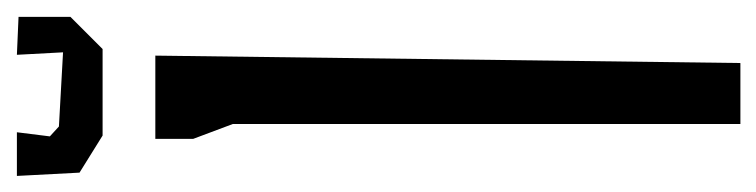

<svg xmlns="http://www.w3.org/2000/svg" viewBox="-382 -556 918 233"><g transform="rotate(-90 77.5 -439.0)"><path d="M44 -616 26 -664V-710H127L118 0H44ZM-15 -802 -19 -878H34L29 -838L41 -827L131 -822L128 -878L174 -876V-813L135 -774H30Z"/></g></svg>

Font: Bahianita
Style: Regular
Weight: 400
Designer: Pablo Cosgaya & Dani Raskovsky
Foundry: Pablo Cosgaya & Dani Raskovsky
Version: Version 1.008